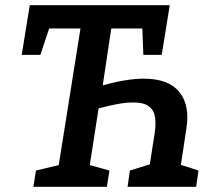

<svg xmlns="http://www.w3.org/2000/svg" viewBox="-20 -722 837 742"><path d="M109 0 119 -63 207 -84 291 -612H170L136 -510H64L95 -702H636L605 -510H534L530 -612H410L377 -392Q469 -418 536 -418Q631 -418 673 -366.5Q715 -315 700 -223L679 -85L747 -63L738 0H473L482 -63L559 -87L578 -209Q583 -243 579 -269.5Q575 -296 555.5 -311Q536 -326 494 -326Q468 -326 434.5 -320Q401 -314 361 -303L327 -84L403 -63L393 0Z"/></svg>

Font: Bitter SemiBold
Style: Italic
Weight: 600
Italic angle: -9°
Designer: Sol Matas, and Bitter project Authors
Foundry: Sol Matas
Version: Version 2.001